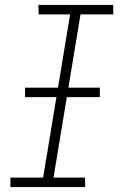

<svg xmlns="http://www.w3.org/2000/svg" viewBox="-20 -755 490 775"><path d="M22 0V-38H154L263 -697H136L135 -735H437V-697H305L196 -38H323L324 0ZM383 -363H81V-401H383Z"/></svg>

Font: Iosevka Etoile Extralight
Style: Italic
Weight: 200
Italic angle: -9°
Designer: Belleve Invis
Foundry: Belleve Invis
Version: Version 22.1.2; ttfautohint (v1.8.4)